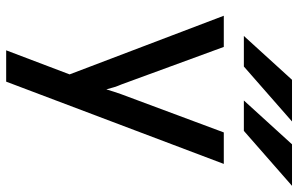

<svg xmlns="http://www.w3.org/2000/svg" viewBox="-192 -580 966 622"><g transform="rotate(90 291.0 -269.0)"><path d="M143 194 221 -11.5 31 -511H132L253.5 -179.5Q259 -167 262.5 -155.5Q266 -144 269.5 -130.5Q273.5 -144 277.2 -155.2Q281 -166.5 285.5 -179.5L409 -511H511L244.5 194ZM305.5 -576 447.5 -732H582L404 -576ZM96.5 -576 238.5 -732H373.5L195.5 -576Z"/></g></svg>

Font: Overpass Medium
Style: Regular
Weight: 500
Designer: Delve Withrington, Dave Bailey, Thomas Jockin
Foundry: Delve Fonts LLC
Version: Version 4.000